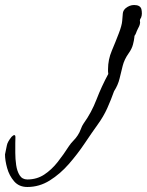

<svg xmlns="http://www.w3.org/2000/svg" viewBox="-340 -372 586 766"><path d="M-231 374Q-264 374 -283.5 351.5Q-303 329 -311.5 298.5Q-320 268 -320 244Q-315 221 -312.5 207.5Q-310 194 -294 174Q-287 167 -283 167Q-278 167 -278.5 177Q-279 187 -279 199Q-279 214 -279 238Q-279 262 -275.5 286.5Q-272 311 -261.5 327.5Q-251 344 -231 344Q-193 344 -163.5 324.5Q-134 305 -110 274.5Q-86 244 -65 211Q-57 199 -47 189Q-37 179 -30 168Q-22 156 -17.5 143Q-13 130 -6 120Q25 77 45 25Q65 -27 92 -77Q91 -82 91 -87Q91 -92 91 -96Q91 -134 106 -169.5Q121 -205 134 -239Q146 -270 147.5 -288.5Q149 -307 150 -318.5Q151 -330 161 -339Q177 -352 195 -352Q219 -352 224 -336Q225 -332 225.5 -327.5Q226 -323 226 -318Q226 -310 223 -302Q218 -295 218 -290Q218 -288 218.5 -286.5Q219 -285 219 -282Q219 -279 217.5 -273.5Q216 -268 210 -257Q205 -247 203.5 -242Q202 -237 197 -229V-231Q197 -234 196 -223Q195 -212 190.5 -194.5Q186 -177 173 -159Q156 -135 149.5 -109.5Q143 -84 137 -58.5Q131 -33 115 -8Q103 26 88 59.5Q73 93 49 126Q26 158 -2.5 200.5Q-31 243 -65.5 282.5Q-100 322 -141.5 348Q-183 374 -231 374Z"/></svg>

Font: Vujahday Script
Style: Regular
Weight: 400
Designer: Robert E. Leuschke
Foundry: Robert E. Leuschke
Version: Version 1.010; ttfautohint (v1.8.3)